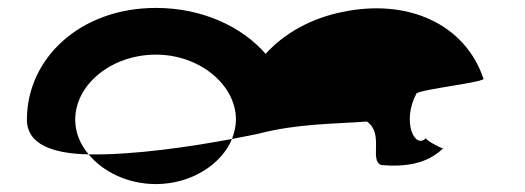

<svg xmlns="http://www.w3.org/2000/svg" viewBox="-20 -576 1325 485"><path d="M48 -274C48 -211 113 -188 204 -186C182 -212 170 -242 170 -274C170 -362 261 -438 374 -438C484 -438 576 -362 576 -274C576 -257 572 -241 566 -225C591 -230 614 -234 632 -238C730 -264 828 -263 907 -269C951 -238 912 -171 943 -159C1004 -154 1059 -162 1099 -201C1091 -203 1055 -222 1056 -227C1028 -198 994 -268 1032 -340C1045 -351 1212 -369 1201 -378C1154 -516 1010 -580 846 -546C766 -530 698 -492 651 -440C590 -510 489 -556 374 -556C182 -556 48 -428 48 -274ZM204 -186C240 -142 303 -111 374 -111C463 -111 540 -161 566 -225C465 -206 319 -184 204 -186ZM1056 -228V-227ZM1100 -202 1099 -201C1101 -201 1101 -201 1100 -200Z"/></svg>

Font: Ampere
Style: SCExt
Weight: 400
Version: Version 1